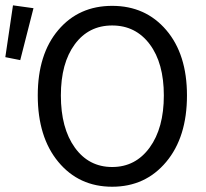

<svg xmlns="http://www.w3.org/2000/svg" viewBox="-39 -690 775 722"><path d="M103 -331.1Q103 -486.3 180.2 -577.1Q257.3 -668 382.8 -668Q508.3 -668 586.2 -576.9Q664.1 -485.8 664.1 -331.1Q664.1 -174.3 585.9 -81.1Q507.8 12.2 382.8 12.2Q257.8 12.2 180.4 -81.1Q103 -174.3 103 -331.1ZM577.1 -331.1Q577.1 -452.6 524.2 -523.4Q471.2 -594.2 382.8 -594.2Q294.4 -594.2 242.2 -523.4Q189.9 -452.6 189.9 -331.1Q189.9 -208 242.4 -135Q294.9 -62 382.8 -62Q470.7 -62 523.9 -135.3Q577.1 -208.5 577.1 -331.1ZM37.1 -463.9 -19 -475.1 9.8 -669.9 86.9 -659.2Z"/></svg>

Font: Source Sans Pro
Style: Regular
Weight: 400
Designer: Paul D. Hunt
Foundry: Adobe Systems Incorporated
Version: Version 3.006;hotconv 1.0.111;makeotfexe 2.5.65597